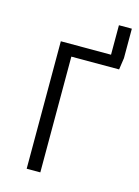

<svg xmlns="http://www.w3.org/2000/svg" viewBox="-102 -703 552 761"><g transform="rotate(15 174.0 -322.0)"><path d="M290 -644H343V-523L336 -475H140V0H84V-523H290Z"/></g></svg>

Font: Fira Sans Extra Condensed Light
Style: Regular
Weight: 300
Width: 1
Designer: Carrois Corporate & Edenspiekermann AG
Foundry: Carrois Corporate GbR & Edenspiekermann AG
Version: Version 4.203